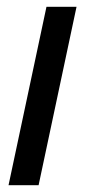

<svg xmlns="http://www.w3.org/2000/svg" viewBox="-20 -542 266 562"><path d="M116 -522H204L93 0H5Z"/></svg>

Font: Raleway Medium
Style: Italic
Weight: 500
Italic angle: -12°
Designer: Matt McInerney, Pablo Impallari, Rodrigo Fuenzalida
Foundry: Matt McInerney, Pablo Impallari, Rodrigo Fuenzalida
Version: Version 4.026